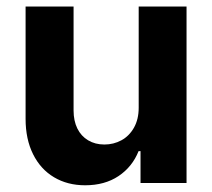

<svg xmlns="http://www.w3.org/2000/svg" viewBox="-20 -550 637 577"><path d="M396.8 -530.3H540.6V0H402.3V-95.9H396.5Q377.6 -48.5 336.1 -20.8Q294.7 6.8 235.9 6.8Q182.9 6.8 142.4 -17.3Q101.9 -41.4 79.4 -86.6Q56.9 -131.8 56.9 -192.8V-530.3H201.1V-218Q201.1 -187 212.4 -163.9Q223.8 -140.8 244.9 -128.3Q266 -115.7 293.7 -115.7Q321.5 -115.7 345 -128.5Q368.5 -141.3 382.7 -166.5Q396.8 -191.8 396.8 -226.1Z"/></svg>

Font: Pretendard JP Variable
Style: Regular
Weight: 400
Designer: Base glyphs from Inter by Rasmus Andersson; Hangul glyphs from Noto Sans CJK(Source Han Sans) by Jang Soo-young and Kang
Foundry: Kil Hyung-jin
Version: Version 1.307;Glyphs 3.2 (3192)